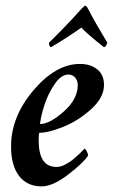

<svg xmlns="http://www.w3.org/2000/svg" viewBox="-20 -660 410 686"><path d="M284.2 -639.6Q289.1 -639.6 293.9 -629.9Q318.4 -582 363.3 -507.8Q359.4 -493.2 351.6 -491.2Q291 -539.1 270.5 -561.5Q235.4 -535.2 162.1 -491.2Q159.2 -492.2 156.7 -497.1Q154.3 -502 155.3 -507.8Q210.9 -561.5 272.5 -629.9Q282.2 -639.6 284.2 -639.6ZM265.6 -431.6Q303.7 -431.6 327.6 -412.1Q351.6 -392.6 351.6 -356.4Q351.6 -311.5 305.7 -270Q259.8 -228.5 206.5 -207Q153.3 -185.5 120.1 -185.5Q118.2 -179.7 118.2 -158.2Q118.2 -63.5 181.6 -63.5Q188.5 -63.5 196.3 -65.4Q204.1 -67.4 211.4 -71.3Q218.8 -75.2 226.1 -79.6Q233.4 -84 240.2 -89.8Q247.1 -95.7 252.9 -100.6Q258.8 -105.5 264.2 -110.8Q269.5 -116.2 272.9 -119.6Q276.4 -123 279.3 -126L281.2 -128.9Q285.2 -128.9 290 -119.1Q294.9 -109.4 294.9 -104.5Q280.3 -80.1 224.6 -37.1Q168.9 5.9 128.9 5.9Q77.1 5.9 48.3 -31.2Q19.5 -68.4 19.5 -136.7Q19.5 -243.2 99.6 -337.4Q179.7 -431.6 265.6 -431.6ZM123 -216.8Q157.2 -216.8 207.5 -261.2Q257.8 -305.7 257.8 -355.5Q257.8 -372.1 248.5 -382.8Q239.3 -393.6 224.6 -393.6Q198.2 -393.6 174.8 -358.9Q151.4 -324.2 138.7 -284.7Q126 -245.1 123 -216.8Z"/></svg>

Font: Crimson
Style: SemiboldItalic
Weight: 600
Italic angle: -11°
Version: Version 0.8 ; ttfautohint (v1.00) -l 8 -r 50 -G 200 -x 14 -D